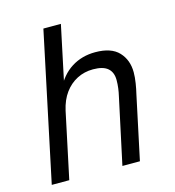

<svg xmlns="http://www.w3.org/2000/svg" viewBox="-106 -800 812 890"><g transform="rotate(-15 300.0 -355.0)"><path d="M33 0 183 -710H267L204 -412L192 -416Q222 -479 272 -510.5Q322 -542 386 -542Q463 -542 499 -503.5Q535 -465 535 -406Q535 -382 530.5 -354Q526 -326 521 -306L456 0H372L440 -317Q444 -334 446.5 -353Q449 -372 449 -392Q449 -429 426.5 -448.5Q404 -468 356 -468Q314 -468 279 -450Q244 -432 219.5 -398.5Q195 -365 184 -316L117 0Z"/></g></svg>

Font: Geist Mono
Style: Italic
Weight: 400
Italic angle: -12°
Monospace: yes
Designer: Basement.studio, Andrés Briganti, Mateo Zaragoza
Foundry: Basement.studio, Vercel, Andrés Briganti, Guido Ferreyra, Mateo Zaragoza
Version: Version 1.500